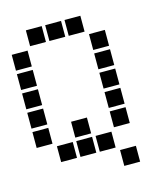

<svg xmlns="http://www.w3.org/2000/svg" viewBox="-115 -780 831 960"><g transform="rotate(-15 300.0 -300.0)"><path d="M110 -691Q109 -691 109 -691Q109 -691 109 -690V-610Q109 -609 109 -609Q109 -609 110 -609H190Q191 -609 191 -609Q191 -609 191 -610V-690Q191 -691 191 -691Q191 -691 190 -691ZM210 -691Q209 -691 209 -691Q209 -691 209 -690V-610Q209 -609 209 -609Q209 -609 210 -609H290Q291 -609 291 -609Q291 -609 291 -610V-690Q291 -691 291 -691Q291 -691 290 -691ZM310 -691Q309 -691 309 -691Q309 -691 309 -690V-610Q309 -609 309 -609Q309 -609 310 -609H390Q391 -609 391 -609Q391 -609 391 -610V-690Q391 -691 391 -691Q391 -691 390 -691ZM10 -591Q9 -591 9 -591Q9 -591 9 -590V-510Q9 -509 9 -509Q9 -509 10 -509H90Q91 -509 91 -509Q91 -509 91 -510V-590Q91 -591 91 -591Q91 -591 90 -591ZM410 -591Q409 -591 409 -591Q409 -591 409 -590V-510Q409 -509 409 -509Q409 -509 410 -509H490Q491 -509 491 -509Q491 -509 491 -510V-590Q491 -591 491 -591Q491 -591 490 -591ZM10 -491Q9 -491 9 -491Q9 -491 9 -490V-410Q9 -409 9 -409Q9 -409 10 -409H90Q91 -409 91 -409Q91 -409 91 -410V-490Q91 -491 91 -491Q91 -491 90 -491ZM410 -491Q409 -491 409 -491Q409 -491 409 -490V-410Q409 -409 409 -409Q409 -409 410 -409H490Q491 -409 491 -409Q491 -409 491 -410V-490Q491 -491 491 -491Q491 -491 490 -491ZM10 -391Q9 -391 9 -391Q9 -391 9 -390V-310Q9 -309 9 -309Q9 -309 10 -309H90Q91 -309 91 -309Q91 -309 91 -310V-390Q91 -391 91 -391Q91 -391 90 -391ZM410 -391Q409 -391 409 -391Q409 -391 409 -390V-310Q409 -309 409 -309Q409 -309 410 -309H490Q491 -309 491 -309Q491 -309 491 -310V-390Q491 -391 491 -391Q491 -391 490 -391ZM10 -291Q9 -291 9 -291Q9 -291 9 -290V-210Q9 -209 9 -209Q9 -209 10 -209H90Q91 -209 91 -209Q91 -209 91 -210V-290Q91 -291 91 -291Q91 -291 90 -291ZM410 -291Q409 -291 409 -291Q409 -291 409 -290V-210Q409 -209 409 -209Q409 -209 410 -209H490Q491 -209 491 -209Q491 -209 491 -210V-290Q491 -291 491 -291Q491 -291 490 -291ZM10 -191Q9 -191 9 -191Q9 -191 9 -190V-110Q9 -109 9 -109Q9 -109 10 -109H90Q91 -109 91 -109Q91 -109 91 -110V-190Q91 -191 91 -191Q91 -191 90 -191ZM210 -191Q209 -191 209 -191Q209 -191 209 -190V-110Q209 -109 209 -109Q209 -109 210 -109H290Q291 -109 291 -109Q291 -109 291 -110V-190Q291 -191 291 -191Q291 -191 290 -191ZM410 -191Q409 -191 409 -191Q409 -191 409 -190V-110Q409 -109 409 -109Q409 -109 410 -109H490Q491 -109 491 -109Q491 -109 491 -110V-190Q491 -191 491 -191Q491 -191 490 -191ZM110 -91Q109 -91 109 -91Q109 -91 109 -90V-10Q109 -9 109 -9Q109 -9 110 -9H190Q191 -9 191 -9Q191 -9 191 -10V-90Q191 -91 191 -91Q191 -91 190 -91ZM210 -91Q209 -91 209 -91Q209 -91 209 -90V-10Q209 -9 209 -9Q209 -9 210 -9H290Q291 -9 291 -9Q291 -9 291 -10V-90Q291 -91 291 -91Q291 -91 290 -91ZM310 -91Q309 -91 309 -91Q309 -91 309 -90V-10Q309 -9 309 -9Q309 -9 310 -9H390Q391 -9 391 -9Q391 -9 391 -10V-90Q391 -91 391 -91Q391 -91 390 -91ZM410 9Q409 9 409 9Q409 9 409 10V90Q409 91 409 91Q409 91 410 91H490Q491 91 491 91Q491 91 491 90V10Q491 9 491 9Q491 9 490 9Z"/></g></svg>

Font: Doto ExtraBold
Style: Regular
Weight: 800
Monospace: yes
Version: Version 1.000